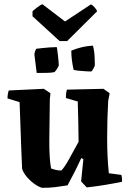

<svg xmlns="http://www.w3.org/2000/svg" viewBox="-20 -890 621 921"><path d="M182 11Q164 6 143.5 -9Q123 -24 107 -43.5Q91 -63 86 -81Q84 -122 82 -176.5Q80 -231 78 -289.5Q76 -348 74 -400L16 -418Q16 -438 22 -456L190 -464L222 -443L219 -413Q217 -302 216.5 -216Q216 -130 225 -82Q251 -72 274 -72Q291 -89 312.5 -129Q334 -169 357 -210Q356 -305 353 -403L296 -420Q296 -430 297 -440Q298 -450 301 -460L476 -464L506 -443L499 -406Q494 -319 494 -228Q494 -137 502 -59L562 -51Q567 -33 565 -18Q526 -10 484 -3Q442 4 396 9L369 -20L380 -126L370 -132Q353 -95 337.5 -64.5Q322 -34 304 -1Q274 4 246 7.5Q218 11 182 11ZM333 -555Q328 -578 325 -601Q322 -624 322 -647Q375 -669 426 -671Q433 -643 434 -613.5Q435 -584 435 -577Q435 -573 427.5 -560Q420 -547 417 -547Q409 -547 393 -548Q377 -549 360.5 -550.5Q344 -552 333 -555ZM156 -540 145 -629Q147 -645 154 -656Q162 -657 179.5 -659Q197 -661 217 -662.5Q237 -664 252 -664Q253 -664 254.5 -652Q256 -640 258 -624Q260 -608 261 -594Q262 -580 262 -576Q260 -570 253 -559Q246 -548 241 -544Q227 -541 206 -540.5Q185 -540 156 -540ZM266 -693 136 -812V-836Q147 -846 160.5 -856Q174 -866 183 -870L292 -787L416 -869Q423 -867 433.5 -855Q444 -843 446 -836L302 -693Z"/></svg>

Font: Labrada
Style: Bold
Weight: 700
Designer: Mercedes Jáuregui
Foundry: Omnibus-Type Team
Version: Version 1.000; ttfautohint (v1.8.4.7-5d5b)